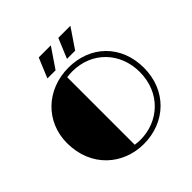

<svg xmlns="http://www.w3.org/2000/svg" viewBox="-225 -1072 1267 1267"><g transform="rotate(-45 408.5 -438.5)"><path d="M53.2 -353.5C53.2 -129.4 216.3 9.3 407.7 9.3C610.4 9.3 764.2 -134.8 764.2 -346.7C764.2 -558.1 615.7 -699.7 412.6 -699.7C206.1 -699.7 53.2 -552.2 53.2 -353.5ZM361.8 -30.3V-660.2C381.3 -663.1 398.9 -664.1 412.1 -664.1C596.7 -664.1 725.1 -526.9 725.1 -346.7C725.1 -150.9 580.6 -26.4 412.1 -26.4C398.4 -26.4 380.4 -27.3 361.8 -30.3ZM446.3 -747.1H522.5L616.7 -885.7H503.9ZM263.7 -747.1H339.8L434.1 -885.7H321.3Z"/></g></svg>

Font: Limelight
Style: Regular
Weight: 400
Designer: Nicole Fally
Foundry: Nicole Fally
Version: Version 1.002